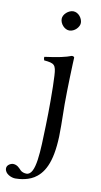

<svg xmlns="http://www.w3.org/2000/svg" viewBox="-146 -691 516 978"><g transform="rotate(10 112.0 -202.0)"><path d="M99 -599C99 -573 123 -547 147 -547C175 -547 199 -573.9 199 -595C199 -619 178 -647 151 -647C127 -647 99 -623 99 -599ZM113 -307C114.7 -273.9 115.8 -234.9 115.8 -177C115.8 -135.3 115.3 -91 114 -50C110 81.9 109 209 59 209C48 209 35 205 28 198C18 188 6 172 -16 172C-27 172 -48 182 -48 200C-48 229 -12 243 7 243C28 243 80 240 117 209C164.1 170.9 194 98 191 -64C190.4 -93.8 189.5 -143.4 189.5 -173C189.5 -223.8 190.7 -260.4 192 -311C193.2 -361 196 -415 196 -415C196 -419 191 -422 183 -422C155 -411 115 -402 46 -393C44 -387 46 -381 48 -375C102 -370 110 -363.9 113 -307Z"/></g></svg>

Font: Libertinus Serif Display
Style: Regular
Weight: 400
Designer: Philipp H. Poll
Foundry: Khaled Hosny
Version: Version 6.1